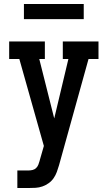

<svg xmlns="http://www.w3.org/2000/svg" viewBox="-20 -738 540 963"><path d="M67 205V117H123Q133 117 143.5 114.5Q154 112 161.5 104.5Q169 97 172.5 87.5Q176 78 179 68V67Q179 67 179 67Q179 67 179 67L200 -6L77 -442H26V-530H205V-442H177L252 -144L323 -442H295V-530H474V-442H424L276 91Q271 108 265 124.5Q259 141 249 155.5Q239 170 224.5 180.5Q210 191 193 197Q176 203 158.5 204Q141 205 123 205ZM100 -642V-718H400V-642Z"/></svg>

Font: Iosevka Slab Semibold
Style: Regular
Weight: 600
Monospace: yes
Designer: Belleve Invis
Foundry: Belleve Invis
Version: Version 11.1.1; ttfautohint (v1.8.3)